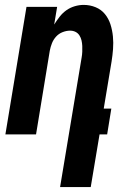

<svg xmlns="http://www.w3.org/2000/svg" viewBox="-20 -548 540 783"><path d="M225 215 313 -314Q315 -325 315.5 -337Q316 -349 315.5 -360.5Q315 -372 312.5 -383Q310 -394 304 -403.5Q298 -413 288 -418Q278 -423 266 -423Q251 -423 235.5 -417Q220 -411 209 -399Q198 -387 192 -372Q186 -357 183 -341L127 0H2L88 -520H213L201 -448Q211 -464 223 -479.5Q235 -495 250.5 -506Q266 -517 284.5 -522.5Q303 -528 321 -528Q347 -528 370 -518.5Q393 -509 408 -490.5Q423 -472 430.5 -448.5Q438 -425 440.5 -399.5Q443 -374 441 -348Q439 -322 435 -297L403 -105H434L417 0H386L350 215Z"/></svg>

Font: Iosevka Extrabold Oblique
Style: Regular
Weight: 800
Italic angle: -9°
Monospace: yes
Designer: Belleve Invis
Foundry: Belleve Invis
Version: Version 32.5.0; ttfautohint (v1.8.4)